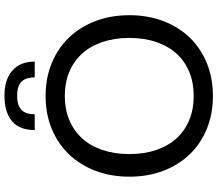

<svg xmlns="http://www.w3.org/2000/svg" viewBox="-76 -868 952 840"><g transform="rotate(-90 400.0 -448.0)"><path d="M753.5 -358Q753.5 -277.5 728 -210.2Q702.5 -143 656 -94.5Q609.5 -46 544.2 -19.2Q479 7.5 400 7.5Q321 7.5 256 -19.2Q191 -46 144.5 -94.5Q98 -143 72.5 -210.2Q47 -277.5 47 -358Q47 -438.5 72.5 -505.8Q98 -573 144.5 -621.8Q191 -670.5 256 -697.5Q321 -724.5 400 -724.5Q479 -724.5 544.2 -697.5Q609.5 -670.5 656 -621.8Q702.5 -573 728 -505.8Q753.5 -438.5 753.5 -358ZM654 -358Q654 -424 636 -476.5Q618 -529 585 -565.2Q552 -601.5 505 -621Q458 -640.5 400 -640.5Q342.5 -640.5 295.5 -621Q248.5 -601.5 215.2 -565.2Q182 -529 164 -476.5Q146 -424 146 -358Q146 -292 164 -239.8Q182 -187.5 215.2 -151.2Q248.5 -115 295.5 -95.8Q342.5 -76.5 400 -76.5Q458 -76.5 505 -95.8Q552 -115 585 -151.2Q618 -187.5 636 -239.8Q654 -292 654 -358ZM401 -904.5Q472 -904.5 511.2 -870Q550.5 -835.5 550.5 -772H481.5Q481.5 -790.5 477.2 -804.8Q473 -819 463.8 -828.8Q454.5 -838.5 439 -843.8Q423.5 -849 401 -849Q378.5 -849 363 -843.8Q347.5 -838.5 338 -828.8Q328.5 -819 324.2 -804.8Q320 -790.5 320 -772H251Q251 -839.5 290.5 -872Q330 -904.5 401 -904.5Z"/></g></svg>

Font: Lato 2
Style: Regular
Weight: 400
Designer: Lukasz Dziedzic with Adam Twardoch and Botio Nikoltchev
Foundry: tyPoland Lukasz Dziedzic
Version: Version 2.015; 2015-08-06; http://www.latofonts.com/